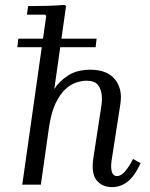

<svg xmlns="http://www.w3.org/2000/svg" viewBox="-20 -755 615 785"><path d="M524 -105 555 -88Q530 -34 501.5 -12Q473 10 438 10Q397 10 374.5 -18.5Q352 -47 362 -111L394 -319Q398 -341 396 -365.5Q394 -390 380.5 -407.5Q367 -425 334 -425Q316 -425 293 -418Q270 -411 247.5 -390.5Q225 -370 207 -332Q189 -294 180 -232L147 0H71L169 -690L164 -695H90L95 -730Q134 -730 169.5 -731Q205 -732 245 -735L250 -730L202 -391Q222 -423 258.5 -446.5Q295 -470 350 -470Q417 -470 449.5 -431Q482 -392 472 -329L436 -97Q432 -66 438 -50.5Q444 -35 458 -35Q475 -35 491.5 -54.5Q508 -74 524 -105ZM55 -597H375L371 -562H51Z"/></svg>

Font: Brygada 1918
Style: Italic
Weight: 400
Italic angle: -8°
Designer: Mateusz Machalski | Borys Kosmynka | Przemek Hoffer
Foundry: NIEPODLEGLA 2018
Version: Version 3.006